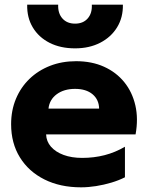

<svg xmlns="http://www.w3.org/2000/svg" viewBox="-20 -787 634 822"><path d="M327.1 15Q237.5 15 170.1 -18.8Q102.6 -52.6 65.1 -113.4Q27.6 -174.1 27.6 -255.2Q27.6 -314.4 48.2 -363.8Q68.8 -413.2 106.2 -449.3Q143.6 -485.4 194.4 -505.2Q245.1 -525 305.9 -525Q373 -525 425.4 -501.3Q477.8 -477.6 512.1 -435.2Q546.4 -392.8 559.5 -335.7Q572.6 -278.6 560.4 -211.5H177.4Q178.5 -181.5 198.2 -158.9Q217.9 -136.4 252.2 -123.7Q286.6 -111 331.9 -111Q382.4 -111 427.8 -122.7Q473.2 -134.4 514.9 -158.8V-28Q488.9 -14.8 456.9 -5.2Q424.9 4.4 391.4 9.7Q358 15 327.1 15ZM187.6 -322H404.4Q403.5 -360.6 376.1 -383.6Q348.6 -406.5 301.4 -406.5Q254 -406.5 222.9 -383.6Q191.8 -360.6 187.6 -322ZM301.4 -580Q238.9 -580 192.4 -603.6Q145.9 -627.2 120.5 -669.4Q95.1 -711.5 96.4 -767H229.1Q227.5 -730.2 247.2 -708Q266.9 -685.8 301.4 -685.8Q335.9 -685.8 355.4 -708Q375 -730.2 373.1 -767H506.1Q507.2 -712.4 481.4 -670.2Q455.6 -628 409 -604Q362.4 -580 301.4 -580Z"/></svg>

Font: Geologica-Sharp
Style: Regular
Weight: 100
Designer: Sindre Bremnes, Frode Helland
Foundry: Monokrom Skriftforlag AS
Version: Version 1.010;gftools[0.9.28]